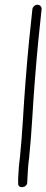

<svg xmlns="http://www.w3.org/2000/svg" viewBox="-20 -678 196 812"><path d="M117 -639 102.6 -502C100.4 -480.7 98 -455 95.5 -425L88.1 -335C79.4 -230 75.4 -118.3 64.4 -13C59.6 20.9 58.2 49.8 56.7 79L56.9 96C54.1 122.6 95.7 117 95.3 93L96 76C97.3 48.9 98.8 19.7 103.3 -12C114.6 -119.8 118.5 -229.4 127.3 -336.5C130.9 -381 130.9 -381 134.6 -425.5C137 -455.2 139.4 -480.7 141.6 -502L156 -639C157.1 -649.3 148.6 -658 138.5 -658C128.3 -658 118.1 -649.3 117 -639Z"/></svg>

Font: Just Breathe
Style: Obl2
Weight: 400
Foundry: Cannot Into Space Fonts
Version: Version 0.72